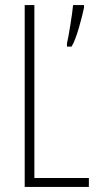

<svg xmlns="http://www.w3.org/2000/svg" viewBox="-20 -734 387 754"><path d="M77 0H329V-35H115V-714H77ZM310 -704V-714H267C265 -686 248 -581 243 -564V-551H261C281 -582 302 -667 310 -704Z"/></svg>

Font: Noto Sans Hebrew ExtraCondensed ExtraLight
Style: Regular
Weight: 200
Width: 2
Designer: Monotype Design Team
Foundry: Monotype Imaging Inc.
Version: Version 2.004